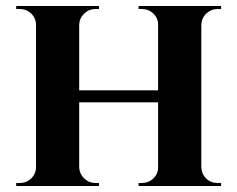

<svg xmlns="http://www.w3.org/2000/svg" viewBox="-20 -620 790 640"><path d="M706 -590Q684 -590 668 -575Q652 -560 651 -537V-62Q652 -40 667 -25Q683 -10 706 -10H717V0H442V-10H452Q475 -10 491 -25Q507 -40 507 -63V-279H244V-63Q245 -40 261 -25Q277 -10 299 -10H310V0H34V-10H45Q68 -10 84 -25Q100 -41 100 -63V-537Q100 -559 84 -575Q68 -590 45 -590H34V-600H310V-590H299Q277 -590 261 -575Q245 -560 244 -538V-319H507V-537Q507 -560 491 -575Q475 -590 452 -590H442V-600H717V-590Z"/></svg>

Font: Cinzel Bold(RUS BY LYAJKA)
Style: Regular
Weight: 700
Designer: Natanael Gama
Version: Version 1.001;PS 001.001;hotconv 1.0.56;makeotf.lib2.0.21325